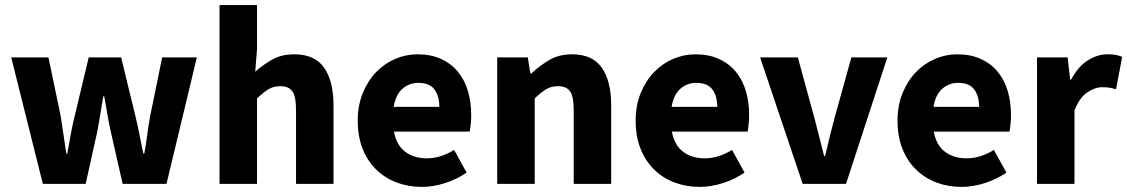

<svg xmlns="http://www.w3.org/2000/svg" viewBox="-20 -721 4421 753"><path d="M148 0 24 -496H170L218 -266Q224 -229 229 -193Q234 -157 240 -119H244Q251 -157 257.5 -194Q264 -231 273 -266L328 -496H455L511 -266Q520 -229 527 -193Q534 -157 542 -119H546Q553 -157 557.5 -193Q562 -229 569 -266L616 -496H752L633 0H461L416 -198Q408 -233 402 -268Q396 -303 389 -343H385Q378 -303 372.5 -268Q367 -233 360 -198L316 0Z M841 0V-701H988V-529L981 -440Q1009 -465 1046 -486.5Q1083 -508 1134 -508Q1215 -508 1251.5 -455Q1288 -402 1288 -308V0H1141V-289Q1141 -343 1126.5 -363Q1112 -383 1080 -383Q1052 -383 1032 -370.5Q1012 -358 988 -335V0Z M1634 12Q1581 12 1535 -5.5Q1489 -23 1455 -56.5Q1421 -90 1402 -138Q1383 -186 1383 -248Q1383 -308 1403 -356.5Q1423 -405 1455.5 -438.5Q1488 -472 1530 -490Q1572 -508 1617 -508Q1670 -508 1709.5 -490Q1749 -472 1775.5 -440Q1802 -408 1815 -364.5Q1828 -321 1828 -270Q1828 -250 1826 -232Q1824 -214 1822 -205H1525Q1535 -151 1569.5 -125.5Q1604 -100 1654 -100Q1707 -100 1761 -133L1810 -44Q1772 -18 1725.5 -3Q1679 12 1634 12ZM1524 -302H1703Q1703 -344 1684 -370Q1665 -396 1620 -396Q1585 -396 1558.5 -373Q1532 -350 1524 -302Z M1930 0V-496H2050L2060 -433H2064Q2096 -463 2134 -485.5Q2172 -508 2223 -508Q2304 -508 2340.5 -455Q2377 -402 2377 -308V0H2230V-289Q2230 -343 2215.5 -363Q2201 -383 2169 -383Q2141 -383 2121 -370.5Q2101 -358 2077 -335V0Z M2724 12Q2671 12 2625 -5.5Q2579 -23 2545 -56.5Q2511 -90 2492 -138Q2473 -186 2473 -248Q2473 -308 2493 -356.5Q2513 -405 2545.5 -438.5Q2578 -472 2620 -490Q2662 -508 2707 -508Q2760 -508 2799.5 -490Q2839 -472 2865.5 -440Q2892 -408 2905 -364.5Q2918 -321 2918 -270Q2918 -250 2916 -232Q2914 -214 2912 -205H2615Q2625 -151 2659.5 -125.5Q2694 -100 2744 -100Q2797 -100 2851 -133L2900 -44Q2862 -18 2815.5 -3Q2769 12 2724 12ZM2614 -302H2793Q2793 -344 2774 -370Q2755 -396 2710 -396Q2675 -396 2648.5 -373Q2622 -350 2614 -302Z M3128 0 2961 -496H3109L3173 -262Q3183 -225 3192.5 -186.5Q3202 -148 3212 -109H3216Q3225 -148 3234.5 -186.5Q3244 -225 3254 -262L3319 -496H3460L3298 0Z M3751 12Q3698 12 3652 -5.5Q3606 -23 3572 -56.5Q3538 -90 3519 -138Q3500 -186 3500 -248Q3500 -308 3520 -356.5Q3540 -405 3572.5 -438.5Q3605 -472 3647 -490Q3689 -508 3734 -508Q3787 -508 3826.5 -490Q3866 -472 3892.5 -440Q3919 -408 3932 -364.5Q3945 -321 3945 -270Q3945 -250 3943 -232Q3941 -214 3939 -205H3642Q3652 -151 3686.5 -125.5Q3721 -100 3771 -100Q3824 -100 3878 -133L3927 -44Q3889 -18 3842.5 -3Q3796 12 3751 12ZM3641 -302H3820Q3820 -344 3801 -370Q3782 -396 3737 -396Q3702 -396 3675.5 -373Q3649 -350 3641 -302Z M4047 0V-496H4167L4177 -409H4181Q4208 -460 4246 -484Q4284 -508 4322 -508Q4343 -508 4356.5 -505.5Q4370 -503 4381 -498L4357 -371Q4343 -375 4331 -377Q4319 -379 4303 -379Q4275 -379 4244.5 -359Q4214 -339 4194 -288V0Z"/></svg>

Font: TypoPRO Source Sans Pro
Style: Bold
Weight: 700
Designer: Paul D. Hunt
Foundry: Adobe Systems Incorporated
Version: Version 2.020;PS 2.000;hotconv 1.0.86;makeotf.lib2.5.63406